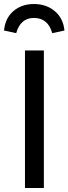

<svg xmlns="http://www.w3.org/2000/svg" viewBox="-25 -942 343 962"><path d="M145 -921.9Q207 -921.9 249.5 -886.2Q292 -850.6 297.9 -789.1L236.8 -775.9Q215.3 -852.1 145 -852.1Q77.6 -852.1 56.2 -775.9L-4.9 -789.1Q1 -851.1 42.2 -886.5Q83.5 -921.9 145 -921.9ZM194.8 -689V0H100.1V-689Z"/></svg>

Font: FiraGO
Style: Regular
Weight: 400
Designer: bBox Type
Foundry: bBox Type GmbH
Version: Version 1.001;PS 001.001;hotconv 1.0.88;makeotf.lib2.5.64775